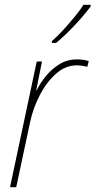

<svg xmlns="http://www.w3.org/2000/svg" viewBox="-20 -785 400 805"><path d="M22 0 134 -527H156L132 -407H134Q148 -436 172.5 -466Q197 -496 229.5 -516Q262 -536 302 -536Q330 -536 352 -529L346 -505Q338 -507 326.5 -509Q315 -511 302 -511Q255 -511 215.5 -476.5Q176 -442 147.5 -387.5Q119 -333 106 -272L48 0ZM197 -612Q221 -633 246.5 -661Q272 -689 294.5 -716.5Q317 -744 330 -765H360V-758Q344 -736 319.5 -708Q295 -680 267.5 -652.5Q240 -625 215 -605H198Z"/></svg>

Font: Noto Sans SemiCondensed Thin
Style: Italic
Weight: 100
Width: 4
Italic angle: -12°
Designer: Monotype Design Team
Foundry: Monotype Imaging Inc.
Version: Version 2.013; ttfautohint (v1.8.4.7-5d5b)